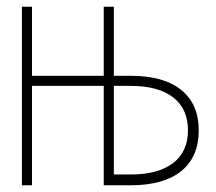

<svg xmlns="http://www.w3.org/2000/svg" viewBox="-20 -550 640 570"><path d="M45 0V-530H75V-325H288V-530H318V-325H368Q466 -325 518 -283Q570 -241 570 -163Q570 -84 518 -42Q466 0 368 0H288V-295H75V0ZM318 -32H368Q450 -32 494 -66Q538 -100 538 -163Q538 -227 494 -261Q450 -295 368 -295H318Z"/></svg>

Font: Geist Mono Thin
Style: Regular
Weight: 100
Monospace: yes
Designer: Basement.studio, Andrés Briganti, Mateo Zaragoza
Foundry: Basement.studio, Vercel, Andrés Briganti, Guido Ferreyra, Mateo Zaragoza
Version: Version 1.500; ttfautohint (v1.8.4.7-5d5b)